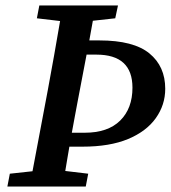

<svg xmlns="http://www.w3.org/2000/svg" viewBox="-20 -683 625 703"><path d="M264 -310Q259 -282 253.5 -254Q248 -226 243 -197H290Q375 -197 420 -241.5Q465 -286 465 -362Q465 -483 333 -483H297ZM115 -616 124 -663H412L402 -616L320 -607L307 -535H344Q469 -535 527 -487.5Q585 -440 585 -358Q585 -299 550.5 -250.5Q516 -202 449 -174Q382 -146 282 -146H234Q230 -124 226.5 -102Q223 -80 219 -57L303 -47L294 0H7L16 -47L99 -56L155 -353Q167 -416 178 -479.5Q189 -543 200 -606Z"/></svg>

Font: Source Serif Pro SemiBold
Style: Italic
Weight: 600
Italic angle: -12°
Designer: Frank Grießhammer
Foundry: Adobe Systems Incorporated
Version: Version 3.001;hotconv 1.0.111;makeotfexe 2.5.65597